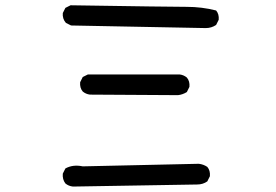

<svg xmlns="http://www.w3.org/2000/svg" viewBox="-20 -725 1040 724"><path d="M254.9 -21.5Q238.3 -23.4 226.6 -33.2Q214.8 -48.8 216.8 -70.3L226.6 -89.8Q254.9 -105.5 292 -97.7L729.5 -107.4Q747.1 -105.5 761.7 -95.7Q773.4 -82 771.5 -60.5L761.7 -41Q745.1 -29.3 723.6 -29.3ZM651.4 -366.2 319.3 -368.2Q303.7 -370.1 292 -379.9Q280.3 -393.6 282.2 -415L292 -434.6L311.5 -444.3H657.2Q672.9 -442.4 684.6 -432.6Q696.3 -418.9 694.3 -397.5L684.6 -377.9Q668.9 -368.2 651.4 -366.2ZM755.9 -619.1 248 -628.9 228.5 -638.7Q214.8 -654.3 216.8 -675.8L226.6 -695.3L246.1 -705.1Q626 -699.2 683.6 -699.2Q741.2 -699.2 794.9 -685.5Q806.6 -671.9 804.7 -650.4L794.9 -630.9Q777.3 -619.1 755.9 -619.1Z"/></svg>

Font: NaikaiFont
Style: Regular
Weight: 400
Version: Version 1.67